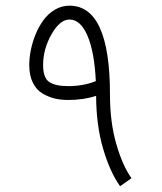

<svg xmlns="http://www.w3.org/2000/svg" viewBox="-20 -666 570 676"><path d="M317.4 -380.4Q312.5 -482.9 288.1 -540Q263.7 -597.2 224.6 -597.2Q190.9 -597.2 161.4 -545.4Q131.8 -493.7 131.8 -436.5Q131.8 -391.6 153.6 -377.2Q175.3 -362.8 219.7 -362.8Q273.9 -362.8 317.4 -380.4ZM224.6 -646Q367.2 -646 367.2 -333.5Q367.2 -235.8 389.4 -159.2Q411.6 -82.5 442.9 -38.6L402.8 -10.3Q367.2 -60.1 343 -142.6Q318.8 -225.1 318.4 -328.6Q274.9 -314 219.7 -314Q194.8 -314 173.1 -319.1Q151.4 -324.2 129.9 -336.7Q108.4 -349.1 95.7 -374.8Q83 -400.4 83 -436.5Q83 -461.4 88.4 -489Q93.8 -516.6 105.2 -544.7Q116.7 -572.8 133.1 -595.2Q149.4 -617.7 173.1 -631.8Q196.8 -646 224.6 -646Z"/></svg>

Font: AzarMehrMonospaced
Style: SansRegular
Weight: 1
Designer: Amin Abedi
Version: Version 1.00